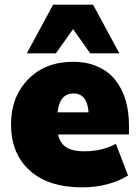

<svg xmlns="http://www.w3.org/2000/svg" viewBox="-20 -785 595 817"><path d="M94.2 -558.1 206.1 -765.1H376L487.8 -558.1H363.8L291 -661.1L217.8 -558.1ZM329.1 12.2Q186 12.2 106.4 -59.6Q26.9 -131.3 26.9 -255.9Q26.9 -372.6 99.6 -447.3Q172.4 -522 291 -522Q349.6 -522 395.5 -501.7Q441.4 -481.4 470.2 -445.3Q499 -409.2 513.9 -360.4Q528.8 -311.5 528.8 -252.9V-212.9H227.1Q235.4 -175.3 262 -158.2Q288.6 -141.1 335.9 -141.1Q415 -141.1 473.1 -172.9L524.9 -38.1Q441.9 12.2 329.1 12.2ZM293 -387.2Q233.4 -387.2 225.1 -307.1H356.9Q351.1 -387.2 293 -387.2Z"/></svg>

Font: Mulish ExtraBlack
Style: Regular
Weight: 1000
Designer: Vernon Adams
Foundry: Vernon Adams
Version: Version 3.603; ttfautohint (v1.8.3)